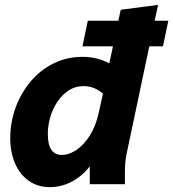

<svg xmlns="http://www.w3.org/2000/svg" viewBox="-20 -755 710 787"><path d="M318 -565 340 -670H465L475 -715L628 -735L614 -670H670L648 -565H592L499 -125Q495 -104 493.5 -87.5Q492 -71 492 -49V0H348V-73Q317 -33 274.5 -10.5Q232 12 184 12Q135 12 98.5 -13.5Q62 -39 42 -84.5Q22 -130 22 -189Q22 -254 44 -314Q66 -374 105.5 -421Q145 -468 199.5 -495Q254 -522 318 -522Q347 -522 375 -515.5Q403 -509 428 -495L443 -565ZM176 -207Q176 -161 191 -140.5Q206 -120 233 -120Q263 -120 293.5 -140.5Q324 -161 348.5 -200Q373 -239 385 -294L402 -371Q384 -387 364 -394.5Q344 -402 322 -402Q288 -402 261 -384Q234 -366 215 -337.5Q196 -309 186 -274.5Q176 -240 176 -207Z"/></svg>

Font: Radio Canada
Style: Italic
Weight: 400
Italic angle: -12°
Designer: Charles Daoud, Etienne Aubert Bonn, Alexandre Saumier Demers, Jacques Le Bailly
Foundry: Radio-Canada
Version: Version 2.104;gftools[0.9.28.dev5+ged2979d]